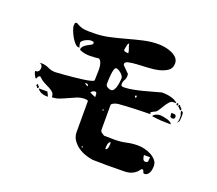

<svg xmlns="http://www.w3.org/2000/svg" viewBox="-125 -908 1249 1103"><g transform="rotate(20 500.0 -356.5)"><path d="M527 -160Q527 -150 536.5 -143Q546 -136 553 -133L617 -132Q653 -132 687 -139.5Q721 -147 756 -147Q774 -147 795.5 -142Q817 -137 836 -127Q855 -117 868 -102Q881 -87 881 -66Q881 -58 879.5 -47.5Q878 -37 874 -28Q870 -19 862.5 -12.5Q855 -6 843 -6Q840 -6 840 -7Q836 -11 834 -19Q832 -27 823 -27Q820 -27 815.5 -20Q811 -13 802 -4.5Q793 4 776.5 11.5Q760 19 733 20L637 21Q631 21 617.5 21Q604 21 588.5 20.5Q573 20 559 20Q545 20 540 20Q517 17 492 8.5Q467 0 446 -15Q425 -30 411 -51Q397 -72 397 -100V-287Q397 -292 388 -293Q379 -294 377 -294Q352 -294 329.5 -285Q307 -276 285 -265.5Q263 -255 241 -246.5Q219 -238 195 -238Q195 -257 185.5 -266.5Q176 -276 161.5 -283.5Q147 -291 129 -300Q111 -309 93 -327H90Q83 -327 79 -319Q75 -311 73 -307Q66 -311 59.5 -325.5Q53 -340 53 -347Q68 -347 74 -354.5Q80 -362 80 -377Q80 -385 74.5 -392Q69 -399 60 -400L73 -401Q97 -401 118 -390.5Q139 -380 163 -380Q163 -380 179.5 -381Q196 -382 221 -384Q246 -386 275.5 -389Q305 -392 330.5 -395.5Q356 -399 373.5 -403.5Q391 -408 393 -413L394 -450Q394 -459 394.5 -472Q395 -485 393.5 -498Q392 -511 387.5 -522.5Q383 -534 373 -540Q364 -539 350 -537.5Q336 -536 320 -536Q304 -536 288 -538.5Q272 -541 260 -547Q256 -548 253 -553Q256 -567 266 -575.5Q276 -584 286.5 -589.5Q297 -595 305.5 -599.5Q314 -604 314 -610Q314 -618 308 -619.5Q302 -621 296 -621Q289 -621 279.5 -618Q270 -615 261 -610Q252 -605 246 -599Q240 -593 240 -587Q240 -583 242.5 -573Q245 -563 247 -560H240Q229 -560 217 -573.5Q205 -587 195 -605Q185 -623 178.5 -641Q172 -659 172 -667Q172 -672 173.5 -681Q175 -690 187 -687Q202 -678 214.5 -673.5Q227 -669 239.5 -667.5Q252 -666 265 -666Q278 -666 294 -666Q342 -666 389.5 -676.5Q437 -687 483.5 -700Q530 -713 576 -723.5Q622 -734 668 -734Q684 -734 706 -730.5Q728 -727 747.5 -718.5Q767 -710 780.5 -696.5Q794 -683 794 -662Q794 -633 773.5 -618Q753 -603 722.5 -595.5Q692 -588 656 -586.5Q620 -585 589.5 -583Q559 -581 539 -576.5Q519 -572 519 -560Q519 -554 520 -553L560 -513L561 -502Q561 -486 553.5 -473.5Q546 -461 546 -447Q546 -438 550.5 -435.5Q555 -433 562 -433Q587 -433 616.5 -438.5Q646 -444 675.5 -451.5Q705 -459 732.5 -467Q760 -475 780 -480H787Q797 -480 810 -478.5Q823 -477 836.5 -473.5Q850 -470 861.5 -464Q873 -458 880 -450H860Q848 -450 838.5 -439.5Q829 -429 820 -415.5Q811 -402 803 -388Q795 -374 787 -367Q785 -365 773.5 -360Q762 -355 760 -353Q758 -352 758 -347Q758 -342 760 -340Q750 -340 724.5 -339.5Q699 -339 670 -338Q641 -337 615.5 -335.5Q590 -334 580 -333Q569 -333 556 -330Q543 -327 533 -320Q532 -319 529.5 -316.5Q527 -314 527 -313ZM493 -636Q493 -629 504.5 -627Q516 -625 521 -625Q521 -638 515 -652.5Q509 -667 507 -680Q506 -680 503 -677Q500 -674 500 -673Q499 -672 496.5 -659Q494 -646 493 -640ZM534 -478Q534 -484 529 -491.5Q524 -499 516.5 -505.5Q509 -512 501 -516.5Q493 -521 486 -521Q479 -521 475 -508Q471 -495 469 -477.5Q467 -460 466.5 -443Q466 -426 466 -419Q466 -407 477.5 -400Q489 -393 500 -393Q510 -393 517 -403.5Q524 -414 527.5 -428.5Q531 -443 532.5 -457Q534 -471 534 -478ZM887 -440Q882 -440 882 -446.5Q882 -453 887 -453Q892 -453 892 -446.5Q892 -440 887 -440ZM913 -433Q918 -433 918 -426.5Q918 -420 913 -420Q908 -420 908 -427H907Q902 -427 902 -433H900Q895 -433 895 -440Q895 -447 900 -447Q905 -447 905 -440H907Q912 -440 912 -433ZM920 -420Q933 -417 933.5 -407Q934 -397 934 -388Q934 -377 932.5 -365.5Q931 -354 920 -347Q926 -357 926.5 -365Q927 -373 927 -384Q927 -394 923.5 -401Q920 -408 920 -417ZM647 -400Q652 -400 652 -406.5Q652 -413 647 -413Q642 -413 642 -406.5Q642 -400 647 -400ZM901 -373Q901 -360 887 -360Q874 -360 872.5 -369.5Q871 -379 871 -389Q881 -389 891 -387.5Q901 -386 901 -373ZM367 -370Q367 -376 362.5 -378.5Q358 -381 353 -381Q349 -381 347 -380Q350 -375 355.5 -372Q361 -369 367 -367ZM429 -325Q429 -331 428 -342.5Q427 -354 417 -354Q410 -354 403.5 -349.5Q397 -345 393 -340Q396 -338 406.5 -333Q417 -328 420 -327Q421 -326 424.5 -325.5Q428 -325 429 -325ZM889 -325Q860 -325 831 -326.5Q802 -328 773 -333Q780 -344 792.5 -349Q805 -354 816 -354Q822 -354 834 -352Q846 -350 858.5 -346.5Q871 -343 880 -337.5Q889 -332 889 -325ZM100 -260Q93 -260 95 -267H93Q88 -267 88 -273.5Q88 -280 93 -280Q100 -280 98 -273H100Q105 -273 105 -266.5Q105 -260 100 -260ZM500 -273H493V-267H500ZM160 -233Q145 -233 130 -240Q115 -247 107 -260H160L173 -233ZM602 -110Q595 -110 591.5 -104Q588 -98 586.5 -90.5Q585 -83 585 -75Q585 -67 585 -63Q592 -63 595.5 -69Q599 -75 600.5 -83Q602 -91 602 -98.5Q602 -106 602 -110ZM806 -107Q806 -96 810.5 -84.5Q815 -73 827 -73Q840 -73 841.5 -84.5Q843 -96 843 -107ZM460 -33H453V-27H460Z"/></g></svg>

Font: Genkaimincho
Style: Regular
Weight: 800
Designer: Dr. Ken Lunde (project architect, glyph set definition & overall production); Masataka HATTORI \u670D \u90E8 \u6B63 \u8C
Foundry: Adobe Systems Incorporated
Version: Version 1.00